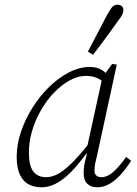

<svg xmlns="http://www.w3.org/2000/svg" viewBox="-20 -785 584 817"><path d="M156 12Q127 12 103 0Q79 -12 65 -41Q51 -70 51 -118Q51 -170 69 -223.5Q87 -277 118 -326.5Q149 -376 189 -415Q229 -454 273.5 -477Q318 -500 362 -500Q383 -500 399 -494Q415 -488 427.5 -476.5Q440 -465 451 -448L435 -422Q417 -442 395.5 -452Q374 -462 347 -462Q317 -462 290 -449.5Q263 -437 238.5 -417Q214 -397 194 -373Q170 -345 149 -306.5Q128 -268 115.5 -224Q103 -180 103 -136Q103 -79 122 -55Q141 -31 176 -31Q205 -31 234 -49Q263 -67 297.5 -103.5Q332 -140 377 -197L380 -152H362Q328 -103 294.5 -66Q261 -29 226.5 -8.5Q192 12 156 12ZM393 12Q367 12 351.5 -3Q336 -18 336 -48Q336 -61 337.5 -74Q339 -87 342.5 -100.5Q346 -114 350 -131L345 -133L417 -462L422 -464L457 -513L477 -510L394 -128Q389 -109 385.5 -91.5Q382 -74 382 -60Q382 -45 390 -38Q398 -31 412 -31Q436 -31 460.5 -52Q485 -73 517 -117L538 -101Q517 -68 494 -42.5Q471 -17 446 -2.5Q421 12 393 12ZM354 -565Q368 -592 382 -619Q396 -646 410.5 -673Q425 -700 437 -724Q445 -738 451.5 -747.5Q458 -757 464.5 -761Q471 -765 480 -765Q490 -765 497.5 -759.5Q505 -754 505 -742Q505 -733 500 -722.5Q495 -712 480 -693Q465 -671 447.5 -647.5Q430 -624 412 -599.5Q394 -575 376 -552Z"/></svg>

Font: Source Serif 4 Light
Style: Italic
Weight: 300
Italic angle: -12°
Designer: Frank Grießhammer
Foundry: Adobe Systems Incorporated
Version: Version 4.004;hotconv 1.0.116;makeotfexe 2.5.65601